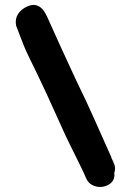

<svg xmlns="http://www.w3.org/2000/svg" viewBox="-20 -728 519 763"><path d="M378 15Q390 15 401 11Q412 7 420 0Q428 -7 432 -17Q436 -27 434 -40Q440 -58 435 -72.5Q430 -87 422 -102H423Q388 -180 354.5 -255.5Q321 -331 284 -406Q251 -476 223 -538Q195 -600 168 -660Q163 -671 156 -682Q149 -693 140 -699.5Q131 -706 119 -708Q107 -710 90 -703Q64 -692 51.5 -672Q39 -652 44 -626Q58 -590 66.5 -567.5Q75 -545 83.5 -526Q92 -507 102 -487Q112 -467 127.5 -435Q143 -403 165.5 -354.5Q188 -306 222 -230Q240 -189 258.5 -152Q277 -115 295 -78Q301 -67 308 -51.5Q315 -36 323 -18Q331 -1 346 7Q361 15 378 15Z"/></svg>

Font: Jua
Style: Regular
Weight: 400
Version: Version 1.001